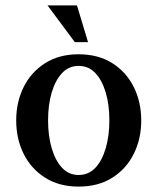

<svg xmlns="http://www.w3.org/2000/svg" viewBox="-20 -681 583 711"><path d="M271 10Q199 10 147 -23Q95 -56 67.5 -111.5Q40 -167 40 -235Q40 -303 67.5 -358.5Q95 -414 147 -447Q199 -480 271 -480Q344 -480 396 -447Q448 -414 475.5 -358.5Q503 -303 503 -235Q503 -167 475.5 -111.5Q448 -56 396 -23Q344 10 271 10ZM271 -33Q308 -33 333 -59.5Q358 -86 371.5 -132Q385 -178 385 -235Q385 -293 371.5 -338.5Q358 -384 333 -410.5Q308 -437 271 -437Q235 -437 210 -410.5Q185 -384 171.5 -338.5Q158 -293 158 -235Q158 -178 171.5 -132Q185 -86 210 -59.5Q235 -33 271 -33ZM257 -525 156 -661H265L306 -525Z"/></svg>

Font: El Messiri SemiBold
Style: Regular
Weight: 600
Designer: Mohamed Gaber
Foundry: Kief Type Foundry
Version: Version 2.020; ttfautohint (v1.8.3)